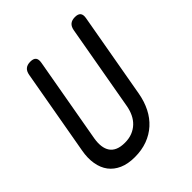

<svg xmlns="http://www.w3.org/2000/svg" viewBox="-202 -862 1004 1004"><g transform="rotate(-45 300.0 -360.0)"><path d="M131 -685Q135 -708 148 -719Q161 -730 184 -730Q207 -730 216 -719Q225 -708 221 -685L137 -210Q132 -180 135 -156Q138 -132 149.5 -115Q161 -98 182 -89Q203 -80 234 -80Q265 -80 289 -89.5Q313 -99 331 -116Q349 -133 360.5 -157Q372 -181 377 -210L461 -685Q465 -708 478 -719Q491 -730 514 -730Q537 -730 546 -719Q555 -708 551 -685L467 -210Q458 -160 437.5 -119.5Q417 -79 385 -50Q353 -21 311 -5.5Q269 10 218 10Q167 10 131 -6Q95 -22 73.5 -50.5Q52 -79 45 -120Q38 -161 47 -210Z"/></g></svg>

Font: Maple Mono NL
Style: Italic
Weight: 400
Italic angle: -10°
Monospace: yes
Designer: subframe7536
Version: Version 7.000